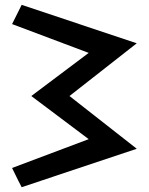

<svg xmlns="http://www.w3.org/2000/svg" viewBox="-20 -780 620 800"><path d="M70.3 -759.8Q190.4 -719.7 549.8 -599.6Q480.5 -544.9 269.5 -379.9Q339.8 -325.2 549.8 -160.2Q429.7 -120.1 70.3 0Q59.6 -19.5 30.3 -80.1Q110.4 -110.4 349.6 -200.2Q290 -245.1 110.4 -379.9Q169.9 -424.8 349.6 -559.6Q269.5 -589.8 30.3 -679.7Q40 -700.2 70.3 -759.8Z"/></svg>

Font: Alibu-Mazigh Belqasem 1
Style: Bold
Weight: 400
Designer: Mazigh Mubarik Belqasem
Version: Version 1.0